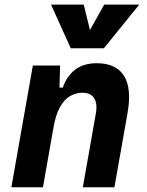

<svg xmlns="http://www.w3.org/2000/svg" viewBox="-20 -796 626 816"><path d="M28.3 0 119.6 -517.6H235.4L231.9 -394L162.6 0ZM332 0 387.2 -312.5Q395 -356.4 379.9 -379.2Q364.7 -401.9 330.6 -401.9Q302.7 -401.9 277.8 -387.7Q252.9 -373.5 234.4 -340.1Q215.8 -306.6 206.5 -249.5L230 -423.8H247.1Q263.7 -473.1 299.8 -500.2Q335.9 -527.3 390.6 -527.3Q473.6 -527.3 507.1 -473.6Q540.5 -419.9 522 -315.4L466.3 0ZM280.8 -590.8 196.8 -776.4H335.9L365.2 -656.2H355.5L422.9 -776.4H571.8L421.4 -590.8Z"/></svg>

Font: Cascadia Mono NF
Style: Italic
Weight: 400
Italic angle: -10°
Monospace: yes
Designer: Aaron Bell
Foundry: Saja Typeworks
Version: Version 2404.023